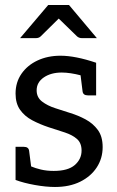

<svg xmlns="http://www.w3.org/2000/svg" viewBox="-20 -737 466 765"><path d="M199 8Q163 8 118.5 0Q74 -8 42 -20V-152H75Q94 -152 96 -136L104 -74Q120 -67 143 -61.5Q166 -56 194 -56Q251 -56 278 -79.5Q305 -103 305 -137Q305 -167 287 -183Q269 -199 239 -209Q209 -219 174 -230Q138 -242 108 -258Q78 -274 60 -299.5Q42 -325 42 -364Q42 -409 65.5 -443Q89 -477 129.5 -496Q170 -515 221 -515Q280 -515 363 -487V-357H330Q311 -357 309 -373L301 -437Q282 -442 262.5 -445Q243 -448 226 -448Q183 -448 154.5 -428.5Q126 -409 126 -377Q126 -349 147.5 -332.5Q169 -316 200 -306Q231 -296 259 -287Q292 -277 321.5 -261Q351 -245 370 -219Q389 -193 389 -151Q389 -106 365.5 -70Q342 -34 299.5 -13Q257 8 199 8ZM60 -585 172 -717H255L366 -585H307Q295 -585 287 -592L214 -663L142 -592Q135 -585 122 -585Z"/></svg>

Font: Aleo
Style: Regular
Weight: 400
Designer: Alessio Laiso
Foundry: Alessio Laiso
Version: Version 2.001; ttfautohint (v1.8.4.7-5d5b);gftools[0.9.29]